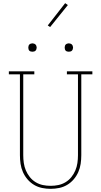

<svg xmlns="http://www.w3.org/2000/svg" viewBox="-20 -1186 640 1214"><path d="M300 8Q273 8 246 2.5Q219 -3 195.5 -17Q172 -31 154 -52Q136 -73 125 -98Q114 -123 110 -150Q106 -177 106 -205V-716H36V-735H197V-716H127V-205Q127 -180 130.5 -155.5Q134 -131 143.5 -108.5Q153 -86 168.5 -66.5Q184 -47 205.5 -34Q227 -21 251 -16Q275 -11 300 -11Q325 -11 349 -16Q373 -21 394.5 -34Q416 -47 431.5 -66.5Q447 -86 456.5 -108.5Q466 -131 469.5 -155.5Q473 -180 473 -205V-716H403V-735H564V-716H494V-205Q494 -177 490 -150Q486 -123 475 -98Q464 -73 446 -52Q428 -31 404.5 -17Q381 -3 354 2.5Q327 8 300 8ZM415 -859Q410 -859 404.5 -860.5Q399 -862 395.5 -865.5Q392 -869 390.5 -874.5Q389 -880 389 -885Q389 -890 390.5 -895.5Q392 -901 395.5 -904.5Q399 -908 404.5 -910Q410 -912 415 -912Q420 -912 425.5 -910Q431 -908 434.5 -904.5Q438 -901 440 -895.5Q442 -890 442 -885Q442 -880 440 -874.5Q438 -869 434.5 -865.5Q431 -862 425.5 -860.5Q420 -859 415 -859ZM185 -859Q180 -859 174.5 -860.5Q169 -862 165.5 -865.5Q162 -869 160.5 -874.5Q159 -880 159 -885Q159 -890 160.5 -895.5Q162 -901 165.5 -904.5Q169 -908 174.5 -910Q180 -912 185 -912Q190 -912 195.5 -910Q201 -908 204.5 -904.5Q208 -901 210 -895.5Q212 -890 212 -885Q212 -880 210 -874.5Q208 -869 204.5 -865.5Q201 -862 195.5 -860.5Q190 -859 185 -859ZM297 -1015 282 -1025 392 -1166 409 -1154Z"/></svg>

Font: Iosevka HT Thin Extended
Style: Regular
Weight: 100
Width: 7
Monospace: yes
Designer: Belleve Invis
Foundry: Belleve Invis
Version: Version 32.3.0; ttfautohint (v1.8.4)